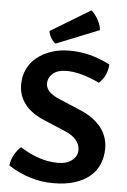

<svg xmlns="http://www.w3.org/2000/svg" viewBox="-61 -965 679 1023"><g transform="rotate(5 278.0 -453.5)"><path d="M22 -60Q25 -88 40.5 -116.5Q56 -145 76 -162Q179 -96 278 -96Q326 -96 354 -118.5Q382 -141 382 -175Q380 -233 305 -266L187 -316Q117 -345 82 -390.5Q47 -436 47 -495Q47 -540 64.5 -577Q82 -614 114.5 -640.5Q147 -667 191.5 -682Q236 -697 290 -697Q400 -697 506 -642Q503 -581 459 -540Q358 -588 283 -588Q235 -588 209.5 -566Q184 -544 184 -512Q184 -466 255 -436L373 -386Q445 -356 484 -307Q523 -258 523 -194Q523 -149 507 -110.5Q491 -72 458.5 -44.5Q426 -17 377.5 -1.5Q329 14 263 14Q135 14 22 -60ZM173 -792 386 -921Q404 -907 421 -877.5Q438 -848 440 -820L211 -728Q197 -736 186 -755Q175 -774 173 -792Z"/></g></svg>

Font: Signika
Style: Semibold
Weight: 600
Designer: Anna Giedrys
Foundry: Anna Giedrys
Version: Version 1.001